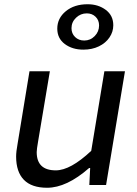

<svg xmlns="http://www.w3.org/2000/svg" viewBox="-20 -872 645 905"><path d="M56 -134Q56 -157 63 -195L119 -536H215L160 -208Q153 -168 153 -155Q153 -69 243 -69Q312 -69 410 -161L472 -536H569L480 0H401L405 -80H400Q294 13 202 13Q129 13 92.5 -24.5Q56 -62 56 -134ZM250 -737Q250 -786 290 -819Q330 -852 393 -852Q443 -852 478.5 -825.5Q514 -799 514 -753Q514 -722 496 -695.5Q478 -669 446 -653.5Q414 -638 373 -638Q321 -638 285.5 -664.5Q250 -691 250 -737ZM447 -752Q447 -777 430.5 -793Q414 -809 389 -809Q360 -809 338.5 -788.5Q317 -768 317 -739Q317 -714 334 -697.5Q351 -681 377 -681Q406 -681 426.5 -702Q447 -723 447 -752Z"/></svg>

Font: Nebula Sans Medium
Style: Regular
Weight: 500
Italic angle: -9°
Designer: Paul D. Hunt for Adobe (as Source Sans)
Foundry: Nebula Entertainment & Broadcasting LLC
Version: Version 1.010